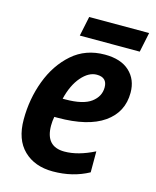

<svg xmlns="http://www.w3.org/2000/svg" viewBox="-108 -773 697 857"><g transform="rotate(15 240.5 -344.0)"><path d="M455 -607 474 -698H197L178 -607ZM383 -30V-127Q308 -89 245 -89Q158 -89 158 -186Q158 -207 162 -227H177Q317 -227 390 -278Q463 -329 463 -419Q463 -480 423 -517Q383 -554 309 -554Q220 -554 158.5 -500Q97 -446 65 -361Q33 -276 33 -181Q33 -88 83.5 -39Q134 10 218 10Q310 10 383 -30ZM297 -458Q345 -458 345 -412Q345 -370 308 -342.5Q271 -315 189 -315H177Q193 -381 226.5 -419.5Q260 -458 297 -458Z"/></g></svg>

Font: Noto Sans UI SemiCondensed
Style: Bold Italic
Weight: 700
Width: 4
Designer: Monotype Design Team
Foundry: Monotype Imaging Inc.
Version: 1.001